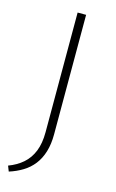

<svg xmlns="http://www.w3.org/2000/svg" viewBox="-130 -710 583 961"><g transform="rotate(15 161.5 -229.0)"><path d="M147 -38V-658H191V-38Q191 12 179 51.5Q167 91 144.5 120Q122 149 90 168.5Q58 188 20 200L9 172Q52 156 83 129Q114 102 130.5 61Q147 20 147 -38Z"/></g></svg>

Font: Ysabeau Office ExtraLight
Style: Regular
Weight: 250
Designer: Christian Thalmann (Catharsis Fonts)
Version: Version 2.001;gftools[0.9.30]; featfreeze: tnum,lnum,ss02